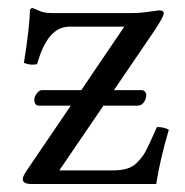

<svg xmlns="http://www.w3.org/2000/svg" viewBox="-20 -462 464 482"><path d="M61 -441.9Q64.9 -440.9 77.9 -435.1Q90.8 -429.2 109.9 -429.2H313Q325.7 -429.2 341.1 -430.9Q356.4 -432.6 366.9 -434.3Q377.4 -436 378.9 -436Q391.1 -436 391.1 -429.2Q391.1 -420.4 369.1 -387.2L266.1 -235.8H335Q340.8 -235.8 344 -231.7Q347.2 -227.5 347.2 -223.1Q347.2 -213.9 341.1 -205.3Q335 -196.8 326.2 -196.8H239.7L128.9 -34.2H262.2Q283.7 -34.2 298.6 -38.6Q313.5 -43 324.7 -54.4Q335.9 -65.9 343.3 -78.1Q350.1 -90.3 360.8 -113.8L374 -143.1Q392.6 -143.1 403.8 -136.2Q381.8 -61.5 372.1 0H60.1Q37.1 0 37.1 -12.2Q37.1 -18.6 45.9 -32.2L157.7 -196.8H77.1Q71.8 -196.8 68.8 -201.2Q65.9 -205.6 65.9 -210.9Q65.9 -218.8 72.3 -227.3Q78.6 -235.8 85 -235.8H184.1L292 -395H153.8Q99.1 -395 73.2 -300.8Q55.7 -297.4 40 -304.2Q54.2 -393.1 55.2 -436Q55.2 -438 57.1 -439.9Q59.1 -441.9 61 -441.9Z"/></svg>

Font: Linux Libertine G
Style: Regular
Weight: 400
Designer: Philipp H. Poll
Foundry: Philipp H. Poll
Version: Version 4.7.5